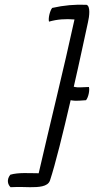

<svg xmlns="http://www.w3.org/2000/svg" viewBox="-20 -671 392 799"><path d="M23 56C6 77 13 98 24 108C64 106 84 108 105 108C139 108 179 107 188 80C210 14 243 -120 274 -254C288 -252 289 -250 338 -254C348 -266 354 -296 350 -309C292 -306 300 -308 287 -310C312 -418 333 -520 346 -578C352 -603 357 -646 340 -651C291 -653 246 -649 197 -638C187 -625 180 -593 184 -581C219 -591 253 -593 290 -590C245 -383 189 -159 141 50C102 50 57 46 23 56Z"/></svg>

Font: Comica
Style: RgIta
Weight: 400
Designer: Jasper
Foundry: KineticPlasma Fonts/Cannot Into Space Fonts
Version: Version 0.89